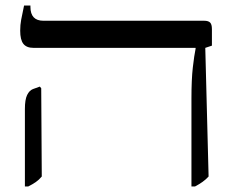

<svg xmlns="http://www.w3.org/2000/svg" viewBox="-20 -667 852 694"><path d="M672 7V-311Q672 -380 677 -423.5Q682 -467 687 -491V-494H101Q76 -494 64.5 -508.5Q53 -523 53 -556Q53 -577 56.5 -595.5Q60 -614 67 -647H90V-642Q90 -592 137 -592H718Q733 -592 739.5 -585.5Q746 -579 746 -562V-502L722 -494L734 -29Q724 -18 712 -9.5Q700 -1 685 7ZM70 7V-273Q70 -307 78 -323.5Q86 -340 99 -345L124 -354L129 -348L131 -29Q121 -17 109.5 -9Q98 -1 82 7Z"/></svg>

Font: Noto Serif Hebrew SemiCondensed
Style: Regular
Weight: 400
Width: 4
Designer: Monotype Design Team
Foundry: Monotype Imaging Inc.
Version: Version 2.004; ttfautohint (v1.8.4.7-5d5b)